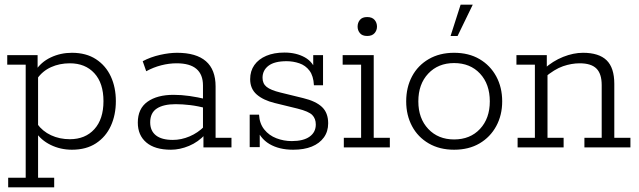

<svg xmlns="http://www.w3.org/2000/svg" viewBox="-20 -631 2736 822"><path d="M11 -395H141V-332L131 -327Q155 -365 197 -385Q239 -405 288 -405Q349 -405 391 -377.5Q433 -350 454.5 -303.5Q476 -257 476 -198Q476 -139 454.5 -92Q433 -45 391 -17.5Q349 10 288 10Q239 10 197 -10.5Q155 -31 131 -68L143 -63V130H212V171H15V130H90V-354H11ZM279 -35Q345 -35 384 -78Q423 -121 423 -198Q423 -275 384 -317.5Q345 -360 279 -360Q235 -360 198.5 -343.5Q162 -327 139 -294L143 -319V-74L139 -101Q162 -69 198.5 -52Q235 -35 279 -35Z M712 10Q643 10 606.5 -21Q570 -52 570 -106Q570 -166 611.5 -195.5Q653 -225 723 -225Q757 -225 791.5 -220Q826 -215 864 -206L849 -197V-265Q849 -312 821 -336Q793 -360 736 -360Q704 -360 670.5 -351.5Q637 -343 606 -326L591 -369Q625 -387 665 -396Q705 -405 738 -405Q820 -405 861.5 -369Q903 -333 903 -261V-41H971V0H851V-61L859 -56Q829 -23 789.5 -6.5Q750 10 712 10ZM720 -32Q756 -32 791.5 -47Q827 -62 855 -90L849 -71V-184L864 -167Q828 -177 794.5 -181Q761 -185 732 -185Q680 -185 651.5 -166.5Q623 -148 623 -107Q623 -71 647.5 -51.5Q672 -32 720 -32Z M1235 10Q1175 10 1133.5 -14.5Q1092 -39 1075 -90L1092 -97V-1H1049V-140H1089Q1091 -102 1111.5 -76.5Q1132 -51 1163.5 -39Q1195 -27 1229 -27Q1279 -27 1305.5 -46Q1332 -65 1332 -98Q1332 -123 1317 -138.5Q1302 -154 1254 -166L1156 -190Q1107 -202 1079 -226.5Q1051 -251 1051 -292Q1051 -327 1069 -352.5Q1087 -378 1120 -392Q1153 -406 1198 -406Q1248 -406 1285 -385.5Q1322 -365 1335 -320L1321 -316V-395H1363V-266H1324Q1322 -306 1305 -328.5Q1288 -351 1261.5 -360Q1235 -369 1207 -369Q1155 -369 1129.5 -349.5Q1104 -330 1104 -298Q1104 -273 1121.5 -259Q1139 -245 1180 -235L1278 -211Q1332 -198 1358.5 -173Q1385 -148 1385 -103Q1385 -68 1366.5 -42.5Q1348 -17 1315 -3.5Q1282 10 1235 10Z M1452 0V-41H1526V-354H1447V-395H1580V-41H1649V0ZM1552 -477Q1531 -477 1521 -489Q1511 -501 1511 -517Q1511 -534 1521 -546Q1531 -558 1552 -558Q1573 -558 1583.5 -546Q1594 -534 1594 -517Q1594 -501 1583.5 -489Q1573 -477 1552 -477Z M1924 10Q1862 10 1815.5 -17Q1769 -44 1744 -91Q1719 -138 1719 -197Q1719 -257 1744 -304Q1769 -351 1815.5 -378Q1862 -405 1924 -405Q1987 -405 2033 -378Q2079 -351 2104.5 -304Q2130 -257 2130 -197Q2130 -138 2104.5 -91Q2079 -44 2033 -17Q1987 10 1924 10ZM1924 -34Q1993 -34 2035 -79Q2077 -124 2077 -197Q2077 -271 2035 -316Q1993 -361 1924 -361Q1856 -361 1813.5 -316Q1771 -271 1771 -197Q1771 -124 1813.5 -79Q1856 -34 1924 -34ZM1909 -477 1952 -611H2004L1939 -477Z M2196 0V-41H2270V-354H2191V-395H2321V-340L2309 -336Q2347 -370 2391 -387.5Q2435 -405 2476 -405Q2544 -405 2577 -373Q2610 -341 2610 -272V-41H2679V0H2482V-41H2556V-267Q2556 -315 2533.5 -337.5Q2511 -360 2462 -360Q2427 -360 2390.5 -347.5Q2354 -335 2310 -298L2324 -324V-41H2393V0Z"/></svg>

Font: Rokkitt SemiBold Light
Style: Regular
Weight: 300
Version: Version 3.103